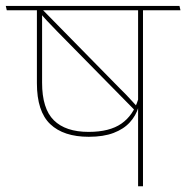

<svg xmlns="http://www.w3.org/2000/svg" viewBox="-37 -646 646 666"><path d="M459 -615H442V0H459ZM373 -610.5H589L585.5 -625.5H369.5ZM-13.5 -610.5H538L535 -625.5H-17ZM271 -171.5Q322 -171.5 357.2 -185Q392.5 -198.5 413.5 -221.8Q434.5 -245 443 -273.5H445L442.5 -302Q425.5 -246 384.2 -217.2Q343 -188.5 270.5 -188.5Q190.5 -188.5 149.8 -228.8Q109 -269 109 -359V-614H91V-357.5Q91 -259.5 137.2 -215.5Q183.5 -171.5 271 -171.5ZM99.5 -605Q111 -590 125.8 -574.2Q140.5 -558.5 161 -537.5L434 -260L441 -273.5Q431.5 -284 421 -295.5Q410.5 -307 399.8 -318.2Q389 -329.5 378.5 -339.5L108.5 -614.5Z"/></svg>

Font: Anek Devanagari Thin
Style: Regular
Weight: 250
Designer: Kailash Malviya (Devanagari) & Yesha Goshar (Latin)
Foundry: Ek Type
Version: Version 1.003